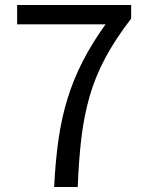

<svg xmlns="http://www.w3.org/2000/svg" viewBox="-20 -753 595 773"><path d="M198 0Q203 -104 215.5 -191.5Q228 -279 252 -356.5Q276 -434 313.5 -507Q351 -580 405 -655H49V-733H508V-678Q444 -595 403.5 -519Q363 -443 340.5 -364Q318 -285 307.5 -196.5Q297 -108 293 0Z"/></svg>

Font: Noto Sans HK Thin
Style: Regular
Weight: 400
Version: Version 2.004-H2;hotconv 1.0.118;makeotfexe 2.5.65603